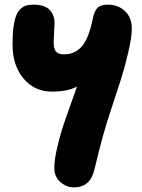

<svg xmlns="http://www.w3.org/2000/svg" viewBox="-20 -543 615 830"><path d="M299.8 267.1Q268.1 267.1 241.5 244.4Q214.8 221.7 214.8 183.1Q214.8 148.9 226.3 98.9Q237.8 48.8 248.5 15.1Q259.3 -18.6 283.2 -85.2Q307.1 -151.9 313 -168.9Q272.5 -147 204.1 -147Q129.4 -147 81.8 -203.4Q34.2 -259.8 34.2 -350.1Q34.2 -394 38.3 -425.3Q42.5 -456.5 49.8 -475.3Q57.1 -494.1 69.1 -504.9Q81.1 -515.6 94 -519.3Q106.9 -522.9 125 -522.9Q172.9 -522.9 194.3 -500.5Q215.8 -478 215.8 -443.8Q215.8 -436 213.9 -401.1Q211.9 -366.2 211.9 -361.8Q211.9 -332.5 221.7 -320.3Q231.4 -308.1 256.8 -308.1Q303.2 -308.1 333.3 -341.8Q363.3 -375.5 380.9 -460.9Q387.2 -494.6 401.1 -508.8Q415 -522.9 446.8 -522.9Q490.2 -522.9 520 -495.4Q549.8 -467.8 549.8 -418.9Q549.8 -381.3 533.9 -314.5Q518.1 -247.6 502.2 -197.8Q486.3 -147.9 459 -65.9Q424.3 35.6 388.2 189.9Q370.1 267.1 299.8 267.1Z"/></svg>

Font: Shantell Sans Normal
Style: Regular
Weight: 800
Designer: Stephen Nixon, Anya Danilova, Shantell Martin
Foundry: Arrow Type
Version: Version 1.006;[559af2be0]